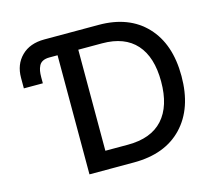

<svg xmlns="http://www.w3.org/2000/svg" viewBox="-103 -855 1103 983"><g transform="rotate(-15 448.0 -363.5)"><path d="M43.9 -512.2V-568.4Q43.9 -638.7 88.4 -682.9Q132.8 -727.1 210 -727.1H497.6Q658.2 -727.1 749 -630.9Q839.8 -534.7 839.8 -364.7Q839.8 -193.8 747.8 -96.9Q655.8 0 490.2 0H254.4V-631.3H210.9Q190.4 -631.3 176.5 -624.5Q162.6 -617.7 156 -604.5Q149.4 -591.3 147 -577.4Q144.5 -563.5 144.5 -544.4V-512.2ZM364.3 -95.7H483.9Q606.9 -95.7 669.4 -164.8Q731.9 -233.9 731.9 -364.7Q731.9 -494.1 670.7 -562.7Q609.4 -631.3 490.7 -631.3H364.3Z"/></g></svg>

Font: Karasuma Gothic
Style: Regular
Weight: 500
Designer: Rasmus Andersson / Ryoko Nishizuka
Foundry: Genbu
Version: Version 1.00